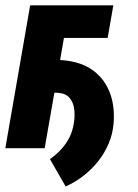

<svg xmlns="http://www.w3.org/2000/svg" viewBox="-28 -548 510 710"><path d="M89.8 -205.6 111.3 -326.7 189 -326.2Q259.3 -323.7 306.2 -294.2Q353 -264.6 375.2 -212.4Q397.5 -160.2 392.1 -91.8Q388.7 -52.2 373.8 -17.1Q358.9 18.1 335 48.3Q311 78.6 280.3 102.3Q249.5 126 214.8 141.6L156.7 40.5Q180.2 23.9 198.5 3.9Q216.8 -16.1 228.8 -40Q240.7 -64 245.1 -92.8Q249.5 -117.7 246.6 -143.3Q243.7 -168.9 229.2 -186Q214.8 -203.1 184.1 -205.1ZM391.1 -528.3 370.1 -407.7H208.5L137.2 0H-8.3L83.5 -528.3Z"/></svg>

Font: Roboto Condensed ExtraBold
Style: Italic
Weight: 800
Italic angle: -12°
Designer: Christian Robertson
Foundry: Google
Version: Version 3.008; 2023